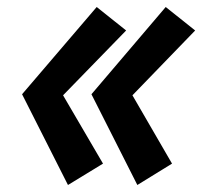

<svg xmlns="http://www.w3.org/2000/svg" viewBox="-20 -529 577 548"><path d="M358 -257 537 -442 453 -509 241 -260 372 -1 471 -62ZM160 -257 340 -442 256 -509 43 -260 174 -1 274 -62Z"/></svg>

Font: Jost
Style: Bold Italic
Weight: 700
Italic angle: -5°
Version: Version 3.710